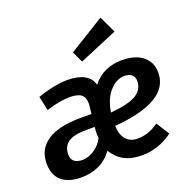

<svg xmlns="http://www.w3.org/2000/svg" viewBox="-144 -958 1102 1113"><g transform="rotate(-20 407.5 -401.5)"><path d="M287 -544Q349 -544 389 -523Q429 -502 441 -459Q476 -504 523 -524Q570 -544 621 -544Q705 -544 751.5 -506.5Q798 -469 798 -404Q798 -314 711 -263Q624 -212 457 -199Q460 -141 486 -113Q512 -85 554 -85Q587 -85 617.5 -94.5Q648 -104 686 -130L737 -50Q696 -19 647.5 -2Q599 15 548 15Q482 15 437.5 -9Q393 -33 366 -79Q330 -30 281 -7.5Q232 15 172 15Q128 15 97 4Q66 -7 46.5 -26Q27 -45 18 -71.5Q9 -98 9 -129Q9 -218 79.5 -264.5Q150 -311 285 -311H352L357 -357Q358 -362 358 -366V-376Q358 -412 336.5 -429Q315 -446 263 -446Q237 -446 200 -439.5Q163 -433 121 -419L102 -507Q156 -526 203 -535Q250 -544 287 -544ZM342 -164Q342 -171 341.5 -177.5Q341 -184 341 -190Q341 -211 344 -234H296Q213 -234 179 -209Q145 -184 145 -136Q145 -78 215 -78Q233 -78 252 -85Q271 -92 288 -103.5Q305 -115 319 -130.5Q333 -146 342 -164ZM606 -453Q557 -453 515.5 -407.5Q474 -362 461 -280Q575 -290 621 -319.5Q667 -349 667 -400Q667 -425 651 -439Q635 -453 606 -453ZM373 -683 592 -818 641 -714 405 -615Z"/></g></svg>

Font: Xgbmvzvtohvqztyvzapvmeyoton
Style: Regular
Weight: 500
Italic angle: -8°
Designer: Carrois Corporate & Edenspiekermann
Foundry: Carrois Corporate GbR & Edenspiekermann AG
Version: Version 2.001